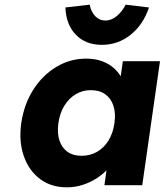

<svg xmlns="http://www.w3.org/2000/svg" viewBox="-20 -793 705 822"><path d="M266 9Q199 9 151.5 -26.5Q104 -62 82 -124.5Q60 -187 71 -266Q83 -347 122.5 -409Q162 -471 221 -506.5Q280 -542 349 -542Q387 -542 417 -531Q447 -520 468.5 -500.5Q490 -481 503 -455.5Q516 -430 520 -401L488 -405L506 -531H665L589 0H427L445 -128L481 -129Q469 -101 447.5 -76Q426 -51 397.5 -32Q369 -13 335.5 -2Q302 9 266 9ZM329 -126Q366 -126 395.5 -143Q425 -160 444.5 -191.5Q464 -223 470 -266Q476 -309 465.5 -340.5Q455 -372 430.5 -389.5Q406 -407 369 -407Q333 -407 304 -389.5Q275 -372 255.5 -340.5Q236 -309 230 -266Q224 -223 234.5 -191.5Q245 -160 269 -143Q293 -126 329 -126ZM416 -601Q347 -601 305 -644Q263 -687 260 -761L364 -773Q370 -742 388 -723.5Q406 -705 431 -705Q456 -705 479 -723.5Q502 -742 518 -773L618 -761Q593 -687 539 -644Q485 -601 416 -601Z"/></svg>

Font: Lexend
Style: Bold Italic
Weight: 700
Italic angle: -8.13011°
Designer: Bonnie Shaver-Troup, Thomas Jockin
Foundry: Lexend
Version: Version 1.007